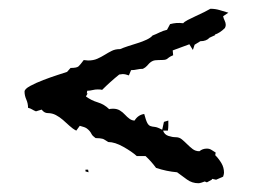

<svg xmlns="http://www.w3.org/2000/svg" viewBox="-20 -449 577 438"><path d="M178 -236H180L176 -229Q188 -220 203 -215.5Q218 -211 229 -200Q232 -201 238 -201Q247 -201 253.5 -197Q260 -193 265 -187.5Q270 -182 275.5 -178Q281 -174 287 -174Q295 -187 309 -189Q313 -174 316 -168.5Q319 -163 323 -161.5Q327 -160 333 -159.5Q339 -159 350 -153L354 -171L364 -174Q364 -168 364 -162.5Q364 -157 363 -151H352Q355 -142 364 -139Q373 -136 381 -136Q389 -136 395 -131Q401 -126 407 -120Q413 -114 419.5 -109Q426 -104 435 -104Q442 -110 452 -110Q458 -110 462.5 -107Q467 -104 472 -101L471 -95Q479 -87 485 -77Q491 -67 491 -55Q491 -52 489 -46L473 -39L464 -41L463 -39L452 -33L447 -35Q445 -34 440 -32.5Q435 -31 433 -31Q418 -31 406.5 -39.5Q395 -48 384 -56Q372 -57 360 -59.5Q348 -62 336 -66Q325 -81 312 -93H292Q281 -103 261.5 -114Q242 -125 227 -125Q222 -128 219 -130Q216 -132 213.5 -132.5Q211 -133 207.5 -133.5Q204 -134 198 -134Q191 -139 189 -143Q187 -147 184.5 -150Q182 -153 178 -156Q174 -159 162 -162L154 -151Q146 -155 138.5 -162Q131 -169 123.5 -175.5Q116 -182 107.5 -186.5Q99 -191 89 -191Q81 -191 75 -199L62 -195Q57 -197 53 -199.5Q49 -202 44 -203Q44 -213 40 -222Q36 -231 36 -240Q36 -246 49 -253Q62 -260 79 -266.5Q96 -273 111.5 -278Q127 -283 133 -285L141 -294Q155 -294 159 -297.5Q163 -301 171 -312L181 -311Q193 -311 202 -315Q211 -319 219 -324Q227 -329 235 -333Q243 -337 254 -337Q261 -340 271.5 -343.5Q282 -347 293.5 -350.5Q305 -354 314.5 -358.5Q324 -363 328 -368Q336 -371 344 -375Q352 -379 361 -381L368 -394Q376 -396 382.5 -396.5Q389 -397 398 -396Q400 -399 408.5 -403.5Q417 -408 427 -412.5Q437 -417 446 -421.5Q455 -426 460 -429Q471 -429 481 -426Q491 -423 501 -420L489 -412Q490 -407 492.5 -402Q495 -397 495 -392Q495 -389 493 -385Q482 -374 470 -370L471 -369L458 -363Q451 -355 437 -355L424 -347L420 -335L412 -348L374 -334L375 -323Q368 -320 365.5 -318Q363 -316 361 -314.5Q359 -313 355 -312.5Q351 -312 342 -312Q333 -312 328.5 -310Q324 -308 321 -305Q318 -302 315 -298.5Q312 -295 306 -292Q299 -292 292.5 -290.5Q286 -289 279 -289L274 -277Q266 -280 260 -280Q258 -280 256 -279.5Q254 -279 252 -279Q242 -271 232 -262Q222 -253 213 -244Q210 -245 203 -245Q197 -245 191 -243.5Q185 -242 179 -242ZM175 -58V-62H181L182 -56Z"/></svg>

Font: ErikasBuero
Style: Regular
Weight: 400
Designer: Peter Wiegel
Foundry: Peter Wiegel
Version: Version 1.006